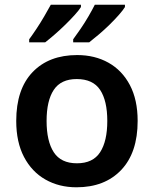

<svg xmlns="http://www.w3.org/2000/svg" viewBox="-20 -786 654 816"><path d="M565 -272Q565 -137 495 -63.5Q425 10 305 10Q231 10 173 -23Q115 -56 82 -119Q49 -182 49 -272Q49 -407 118.5 -479.5Q188 -552 308 -552Q383 -552 441 -519.5Q499 -487 532 -424.5Q565 -362 565 -272ZM178 -272Q178 -186 208.5 -139Q239 -92 307 -92Q375 -92 405.5 -139Q436 -186 436 -272Q436 -358 405.5 -404Q375 -450 306 -450Q239 -450 208.5 -404Q178 -358 178 -272ZM511 -756Q503 -743 485.5 -723Q468 -703 445.5 -681Q423 -659 400 -639.5Q377 -620 359 -606H291V-619Q305 -638 322.5 -663.5Q340 -689 356 -716.5Q372 -744 383 -766H511ZM324 -756Q316 -743 298 -723Q280 -703 257.5 -681Q235 -659 212.5 -639.5Q190 -620 172 -606H104V-619Q118 -638 135 -663.5Q152 -689 168 -716.5Q184 -744 196 -766H324Z"/></svg>

Font: Noto Sans Gujarati UI SemiBold
Style: Regular
Weight: 600
Designer: Jelle Bosma - Monotype Design Team, Universal Thirst
Foundry: Monotype Imaging Inc.
Version: Version 2.106; ttfautohint (v1.8.4.7-5d5b)